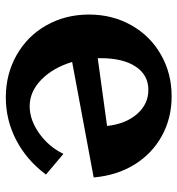

<svg xmlns="http://www.w3.org/2000/svg" viewBox="5 -610 610 660"><g transform="rotate(90 310.0 -280.0)"><path d="M30 -281Q30 -361 66.5 -426Q103 -491 167.5 -528Q232 -565 311 -565Q386 -565 447 -531.5Q508 -498 545.5 -437.5Q583 -377 590 -297L193 -223Q213 -157 254 -117Q295 -77 345 -77Q392 -77 438 -109.5Q484 -142 509 -193L580 -133Q531 -67 462 -31Q393 5 315 5Q235 5 169.5 -32Q104 -69 67 -134.5Q30 -200 30 -281ZM180 -311 413 -343Q406 -407 372 -446Q338 -485 289 -485Q238 -485 209 -441.5Q180 -398 180 -321Z"/></g></svg>

Font: Otomanopee One
Style: Regular
Weight: 400
Designer: Das Ende der Wildnis
Foundry: Gutenberg Labo
Version: Version 3.005